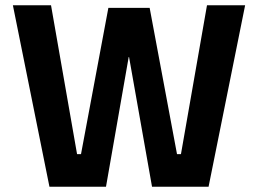

<svg xmlns="http://www.w3.org/2000/svg" viewBox="-20 -710 981 730"><path d="M29 -690 168 0H383L470 -497L558 0H773L912 -690H767L668 -124H653L549 -680H392L288 -124H273L174 -690Z"/></svg>

Font: TitilliumMaps29L
Style: 999 wt
Weight: 900
Designer: Campivisivi
Foundry: Accademia di Belle Arti di Urbino and students of MA course of Visual design